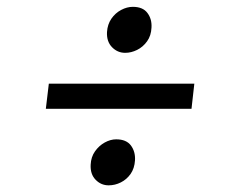

<svg xmlns="http://www.w3.org/2000/svg" viewBox="-20 -608 709 576"><path d="M126.5 -357H563L554.5 -281.5H117.5ZM252 -114Q253 -137 265 -154Q277 -171 294.2 -180.5Q311.5 -190 328.5 -190Q359 -190 372.8 -171.5Q386.5 -153 385 -127Q383.5 -103 371.8 -86.2Q360 -69.5 342.5 -60.8Q325 -52 306 -52Q283 -52 266.8 -68.8Q250.5 -85.5 252 -114ZM355.5 -449.5Q332.5 -449.5 316 -466.5Q299.5 -483.5 301 -512Q302.5 -535 314.2 -552Q326 -569 343.5 -578.2Q361 -587.5 378.5 -587.5Q408.5 -587.5 422.2 -569.2Q436 -551 434.5 -525.5Q433.5 -501 421.2 -484Q409 -467 391.2 -458.2Q373.5 -449.5 355.5 -449.5Z"/></svg>

Font: Merriweather 24pt Medium
Style: Italic
Weight: 500
Italic angle: -7.8°
Version: Version 2.101